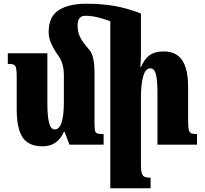

<svg xmlns="http://www.w3.org/2000/svg" viewBox="-20 -779 1103 1034"><path d="M1041 -57V0H828V-276Q828 -345 820 -378Q812 -411 789 -411Q763 -411 751 -367Q739 -323 739 -257V110Q739 140 743.5 154Q748 168 758.5 173Q769 178 791 178V235H574V-663L576 -664Q535 -679 503 -686.5Q471 -694 439 -694Q398 -694 398 -642Q398 -609 410 -582Q422 -555 464 -507Q489 -474 489 -385V-121Q489 -88 491.5 -76Q494 -64 503.5 -60.5Q513 -57 538 -57V0H354L328 -69H324Q290 9 209 9Q134 9 102 -39Q70 -87 70 -190V-360Q70 -396 67 -411Q64 -426 54.5 -430.5Q45 -435 22 -435V-492H235V-225Q235 -156 244 -119Q253 -82 275 -82Q324 -82 324 -231V-374Q324 -435 297 -475Q270 -512 256 -544Q242 -576 242 -606Q242 -690 296.5 -724.5Q351 -759 445 -759Q528 -759 598.5 -746.5Q669 -734 739 -706V-493Q739 -455 736 -419H740Q755 -457 783 -479.5Q811 -502 862 -502Q928 -502 960.5 -455.5Q993 -409 993 -309V-130Q993 -96 996.5 -81Q1000 -66 1009.5 -61.5Q1019 -57 1041 -57Z"/></svg>

Font: Noto Serif Armenian Black Cond
Style: Regular
Weight: 900
Width: 3
Designer: Monotype Design team
Foundry: Monotype Imaging Inc.
Version: Version 1.000